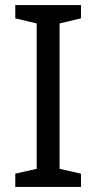

<svg xmlns="http://www.w3.org/2000/svg" viewBox="-20 -734 379 754"><path d="M298 0H40V-52L124 -71V-642L40 -662V-714H298V-662L214 -642V-71L298 -52Z"/></svg>

Font: Noto Sans Sundanese
Style: Regular
Weight: 400
Designer: Monotype Design Team (Regular), Sérgio L. Martins (other weights)
Foundry: Monotype Imaging Inc.
Version: Version 2.003